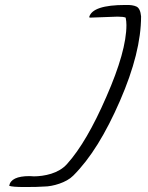

<svg xmlns="http://www.w3.org/2000/svg" viewBox="-20 -736 596 773"><path d="M342 -665 339 -667Q352 -716 485 -716Q514 -717 529.5 -709.5Q545 -702 548 -670Q548 -525 463 -330Q420 -231 373.5 -156Q327 -81 275 -29Q264 -18 249.5 -10Q235 -2 219 3.5Q203 9 187 12Q171 15 158 15Q145 16 125.5 16.5Q106 17 80 17Q29 17 17 12Q24 -27 99 -27L117 -26Q132 -26 150 -28.5Q168 -31 186 -36.5Q204 -42 221 -52Q238 -62 251 -77Q329 -164 408 -346Q489 -530 489 -635Q489 -650 486 -665Q477 -669 453 -669Z"/></svg>

Font: #9Slide05 Great Vibes
Style: Regular
Weight: 400
Designer: Robert E. Leuschke
Foundry: Robert E. Leuschke
Version: Version 1.001